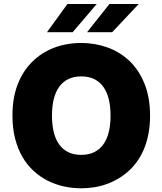

<svg xmlns="http://www.w3.org/2000/svg" viewBox="-20 -958 835 987"><path d="M397.7 9.9Q351.9 9.9 307.9 0.2Q263.8 -9.6 224.6 -29.5Q185.4 -49.4 152.2 -79.9Q119 -110.4 95 -152Q71 -193.5 57.5 -246.3Q44 -299 44 -363.6Q44 -456 71.4 -525.6Q93 -581 127.5 -620.9Q161.9 -660.9 204.9 -686.8Q247.9 -712.7 297.1 -725Q346.2 -737.2 397.7 -737.2Q467.3 -737.2 531.2 -714.5Q596.6 -691.8 648.8 -641.7Q696.7 -594.1 724.1 -524.5Q751.4 -454.9 751.4 -363.6Q751.4 -317.1 744.3 -276.6Q737.2 -236.2 723.9 -201.5Q710.6 -166.9 691.6 -138Q672.6 -109 648.8 -85.9Q622.2 -60.7 592.7 -42.6Q563.2 -24.5 531.4 -12.8Q499.6 -1.1 465.9 4.4Q432.2 9.9 397.7 9.9ZM397.7 -161.9Q436.1 -161.9 464.5 -176Q492.9 -190 511.5 -216.1Q530.2 -242.2 539.2 -279.5Q548.3 -316.8 548.3 -363.6Q548.3 -410.5 539.2 -447.8Q530.2 -485.1 511.5 -511.2Q492.9 -537.3 464.7 -551.3Q436.4 -565.3 397.7 -565.3Q359.4 -565.3 331 -551.3Q302.6 -537.3 283.9 -511.2Q265.3 -485.1 256.2 -447.8Q247.2 -410.5 247.2 -363.6Q247.2 -316.8 256.2 -279.3Q265.3 -241.8 283.9 -215.7Q302.6 -189.6 330.8 -175.8Q359 -161.9 397.7 -161.9ZM353.7 -792.6H221.6L326.7 -937.5H477.3ZM556.8 -792.6H427.6L542.6 -937.5H693.2Z"/></svg>

Font: Linik Sans Black
Style: Regular
Weight: 900
Designer: Fonts by Rasmus Andersson / Changes by Cristiano Sobral with parts from Marc Monis
Foundry: rsms
Version: Version 3.020; ttfautohint (v1.6)